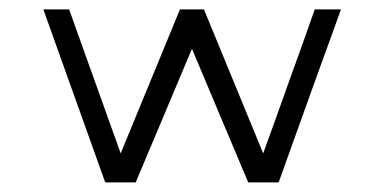

<svg xmlns="http://www.w3.org/2000/svg" viewBox="-20 -380 800 400"><path d="M635.7 -360.4Q654.3 -360.4 690.4 -360.4Q646.5 -240.2 560.5 0Q556.6 0 547.9 0Q534.2 0 506.8 0Q503.9 0 497.1 0Q458 -92.8 379.9 -278.3Q340.8 -185.5 262.7 0Q259.8 0 252.9 0Q239.3 0 212.9 0Q208 0 199.2 0Q156.2 -120.1 70.3 -360.4Q87.9 -360.4 124 -360.4Q160.2 -259.8 231.4 -60.5Q272.5 -160.2 354.5 -359.4Q354.5 -359.4 354.5 -360.4Q354.5 -360.4 355.5 -360.4Q372.1 -360.4 405.3 -360.4Q405.3 -360.4 405.3 -360.4Q405.3 -359.4 405.3 -359.4Q446.3 -259.8 528.3 -60.5Q555.7 -135.7 582 -210Q609.4 -285.2 635.7 -360.4Z"/></svg>

Font: Tsing
Style: Bold
Weight: 400
Designer: iepn
Foundry: Jiangxue academy
Version: Version 1.0